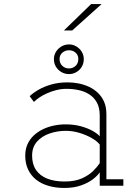

<svg xmlns="http://www.w3.org/2000/svg" viewBox="-20 -920 690 951"><path d="M299 11Q255 11 219 0.2Q183 -10.5 157.8 -31Q132.5 -51.5 118.8 -81.2Q105 -111 105 -149Q105 -180.5 116.2 -205.5Q127.5 -230.5 147.2 -249Q167 -267.5 192.5 -279.8Q218 -292 246.8 -298Q275.5 -304 305 -304Q345.5 -304 379.8 -294.8Q414 -285.5 438.5 -271.8Q463 -258 474 -245V-348Q474 -387 459.5 -412.8Q445 -438.5 421.2 -453.2Q397.5 -468 368.5 -474Q339.5 -480 310 -480Q284 -480 259.2 -473.8Q234.5 -467.5 212.8 -457.8Q191 -448 174.5 -436.8Q158 -425.5 148 -415L127 -443.5Q143.5 -459.5 170.5 -475.2Q197.5 -491 234 -501.5Q270.5 -512 315 -512Q341.5 -512 368.8 -506.8Q396 -501.5 420.8 -490Q445.5 -478.5 465 -460Q484.5 -441.5 495.8 -415.5Q507 -389.5 507 -354.5V-32H591V0H474V-66.5Q463.5 -50 440 -32Q416.5 -14 381 -1.5Q345.5 11 299 11ZM300 -21Q351.5 -21 386.2 -36.8Q421 -52.5 442.2 -74Q463.5 -95.5 474 -112V-204Q461.5 -220.5 434.5 -236Q407.5 -251.5 373.8 -261.8Q340 -272 306 -272Q264.5 -272 226.2 -259Q188 -246 163.5 -218.8Q139 -191.5 139 -149Q139 -106.5 158.5 -78Q178 -49.5 214 -35.2Q250 -21 300 -21ZM322 -553Q301.5 -553 284.5 -562.8Q267.5 -572.5 257.2 -589.2Q247 -606 247 -627Q247 -647 257.2 -663.5Q267.5 -680 284.5 -690Q301.5 -700 322 -700Q341.5 -700 358.2 -690Q375 -680 385 -663.5Q395 -647 395 -627Q395 -606 385 -589.2Q375 -572.5 358.2 -562.8Q341.5 -553 322 -553ZM322 -581Q341 -581 354.5 -593.8Q368 -606.5 368 -628Q368 -647 354.5 -659Q341 -671 322 -671Q302.5 -671 288.8 -659Q275 -647 275 -628Q275 -606.5 288.8 -593.8Q302.5 -581 322 -581ZM337.5 -769H296.5L431.5 -900H483.5Z"/></svg>

Font: Trispace Thin Thin
Style: Regular
Weight: 250
Version: Version 1.210